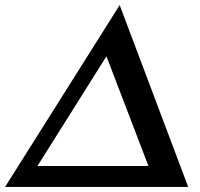

<svg xmlns="http://www.w3.org/2000/svg" viewBox="-31 -734 787 754"><path d="M-11 0H708L439 -714ZM116 -82 387 -513 552 -82Z"/></svg>

Font: TPK Tissa Web Medium
Style: Italic
Weight: 500
Italic angle: -7°
Designer: Jacques Le Bailly, Suppakit Chalermlarp | Katatrad Co.,Ltd.
Foundry: Jacques Le Bailly, Cadson Demak Co.,Ltd.
Version: Version 5.000;Glyphs 3.1.2 (3151)